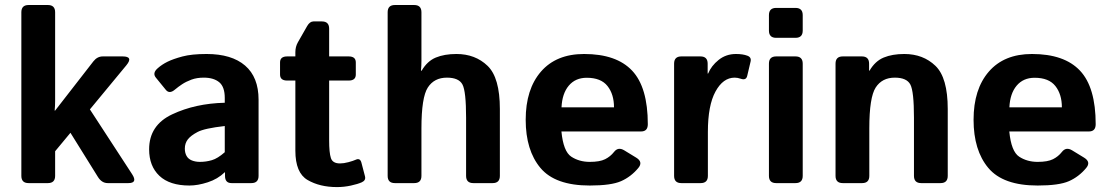

<svg xmlns="http://www.w3.org/2000/svg" viewBox="-20 -741 4494 777"><path d="M95.7 0Q66.4 0 66.4 -29.3V-691.4Q66.4 -720.7 95.7 -720.7H173.8Q203.1 -720.7 203.1 -691.4V-332.5Q203.1 -313 201.2 -293.5H203.1L357.9 -492.7Q373.5 -512.7 396 -512.7H476.1Q521 -512.7 491.2 -476.6L343.8 -298.3L514.6 -36.1Q538.1 0 499.5 0H416Q391.6 0 376 -25.4L265.1 -203.6L203.1 -128.9V-29.3Q203.1 0 173.8 0Z M583.5 -136.7Q583.5 -234.4 676.8 -278.3Q770 -322.3 889.6 -325.2V-344.7Q889.6 -389.6 867.2 -408.2Q844.7 -426.8 804.7 -426.8Q776.4 -426.8 754.6 -418.7Q732.9 -410.6 717 -400.1Q701.2 -389.6 688.5 -378.9Q666 -359.4 651.4 -377L610.8 -426.8Q595.7 -445.3 618.2 -464.8Q635.3 -480 658 -491.2Q680.7 -502.4 718.3 -512.5Q755.9 -522.5 815.9 -522.5Q917.5 -522.5 971.9 -475.6Q1026.4 -428.7 1026.4 -337.4V-29.3Q1026.4 0 997.1 0H917Q890.6 0 890.6 -29.3V-43.9H889.6Q860.8 -16.1 820.6 -3.2Q780.3 9.8 746.6 9.8Q666.5 9.8 625 -29.5Q583.5 -68.8 583.5 -136.7ZM728 -139.6Q728 -122.6 734.9 -110.1Q741.7 -97.7 756.3 -91.8Q771 -85.9 789.1 -85.9Q814 -85.9 837.4 -92.8Q860.8 -99.6 889.6 -125V-231Q807.6 -221.7 779.8 -207Q752 -192.4 740 -176.8Q728 -161.1 728 -139.6Z M1142.1 -415Q1113.3 -415 1113.3 -439.5V-488.3Q1113.3 -512.7 1142.1 -512.7H1175.3V-529.8Q1175.3 -551.8 1185.5 -569.8L1223.1 -635.7Q1233.9 -654.3 1248.5 -654.3H1282.7Q1312 -654.3 1312 -625V-512.7H1391.1Q1419.9 -512.7 1419.9 -488.3V-439.5Q1419.9 -415 1391.1 -415H1312V-172.9Q1312 -123 1319.1 -101.3Q1326.2 -79.6 1356 -79.6Q1371.1 -79.6 1390.1 -84.7Q1409.2 -89.8 1419.9 -94.7Q1437 -102.5 1442.4 -83.5L1457 -27.8Q1461.4 -11.2 1444.3 -3.4Q1428.2 3.9 1400.1 10Q1372.1 16.1 1343.8 16.1Q1273.9 16.1 1224.6 -12.7Q1175.3 -41.5 1175.3 -131.3V-415Z M1578.1 0Q1548.8 0 1548.8 -29.3V-691.4Q1548.8 -720.7 1578.1 -720.7H1656.2Q1685.5 -720.7 1685.5 -691.4V-494.1Q1685.5 -474.6 1683.6 -455.1H1686.5Q1709 -493.7 1743.7 -508.1Q1778.3 -522.5 1827.1 -522.5Q1903.3 -522.5 1953.1 -474.6Q2002.9 -426.8 2002.9 -299.8V-29.3Q2002.9 0 1973.6 0H1895.5Q1866.2 0 1866.2 -29.3V-264.6Q1866.2 -371.1 1851.6 -398.9Q1836.9 -426.8 1788.6 -426.8Q1737.3 -426.8 1711.4 -387Q1685.5 -347.2 1685.5 -221.7V-29.3Q1685.5 0 1656.2 0Z M2107.4 -256.3Q2107.4 -379.9 2169.2 -451.2Q2231 -522.5 2343.8 -522.5Q2474.6 -522.5 2538.1 -455.1Q2601.6 -387.7 2601.6 -238.3Q2601.6 -209 2574.2 -209H2252Q2259.8 -127.9 2292 -106.9Q2324.2 -85.9 2366.7 -85.9Q2407.2 -85.9 2428.7 -96.7Q2450.2 -107.4 2464.8 -126Q2481.4 -147.5 2505.9 -132.8L2554.7 -103Q2583.5 -85.4 2563 -61Q2533.2 -25.4 2493.2 -7.8Q2453.1 9.8 2366.7 9.8Q2226.6 9.8 2167 -61.5Q2107.4 -132.8 2107.4 -256.3ZM2252.4 -306.6H2464.8Q2464.8 -359.4 2438.5 -392.8Q2412.1 -426.3 2354.5 -426.3Q2308.6 -426.3 2281.7 -394.3Q2254.9 -362.3 2252.4 -306.6Z M2737.3 0Q2708 0 2708 -29.3V-483.4Q2708 -512.7 2737.3 -512.7H2814.5Q2843.8 -512.7 2843.8 -483.4V-443.4H2845.7Q2858.4 -474.6 2888.2 -498.5Q2918 -522.5 2958.5 -522.5Q2986.3 -522.5 3004.4 -515.6Q3021.5 -509.3 3017.6 -492.2L3003.9 -434.1Q2999.5 -414.6 2977.5 -422.4Q2964.8 -426.8 2953.1 -426.8Q2906.2 -426.8 2875.5 -370.6Q2844.7 -314.5 2844.7 -207V-29.3Q2844.7 0 2815.4 0Z M3121.1 0Q3091.8 0 3091.8 -29.3V-483.4Q3091.8 -512.7 3121.1 -512.7H3199.2Q3228.5 -512.7 3228.5 -483.4V-29.3Q3228.5 0 3199.2 0ZM3121.1 -587.9Q3091.8 -587.9 3091.8 -617.2V-679.7Q3091.8 -709 3121.1 -709H3199.2Q3228.5 -709 3228.5 -679.7V-617.2Q3228.5 -587.9 3199.2 -587.9Z M3390.6 0Q3361.3 0 3361.3 -29.3V-483.4Q3361.3 -512.7 3390.6 -512.7H3467.8Q3497.1 -512.7 3497.1 -483.4V-455.1H3499Q3521.5 -493.7 3556.2 -508.1Q3590.8 -522.5 3639.6 -522.5Q3715.8 -522.5 3765.6 -474.6Q3815.4 -426.8 3815.4 -299.8V-29.3Q3815.4 0 3786.1 0H3708Q3678.7 0 3678.7 -29.3V-264.6Q3678.7 -371.1 3664.1 -398.9Q3649.4 -426.8 3601.1 -426.8Q3549.8 -426.8 3523.9 -387Q3498 -347.2 3498 -221.7V-29.3Q3498 0 3468.8 0Z M3919.9 -256.3Q3919.9 -379.9 3981.7 -451.2Q4043.5 -522.5 4156.2 -522.5Q4287.1 -522.5 4350.6 -455.1Q4414.1 -387.7 4414.1 -238.3Q4414.1 -209 4386.7 -209H4064.5Q4072.3 -127.9 4104.5 -106.9Q4136.7 -85.9 4179.2 -85.9Q4219.7 -85.9 4241.2 -96.7Q4262.7 -107.4 4277.3 -126Q4293.9 -147.5 4318.4 -132.8L4367.2 -103Q4396 -85.4 4375.5 -61Q4345.7 -25.4 4305.7 -7.8Q4265.6 9.8 4179.2 9.8Q4039.1 9.8 3979.5 -61.5Q3919.9 -132.8 3919.9 -256.3ZM4064.9 -306.6H4277.3Q4277.3 -359.4 4251 -392.8Q4224.6 -426.3 4167 -426.3Q4121.1 -426.3 4094.2 -394.3Q4067.4 -362.3 4064.9 -306.6Z"/></svg>

Font: Istok
Style: Bold
Weight: 700
Designer: Andrey V. Panov
Foundry: Andrey V. Panov
Version: Version 1.0.1